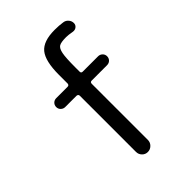

<svg xmlns="http://www.w3.org/2000/svg" viewBox="-217 -837 933 933"><g transform="rotate(-45 250.0 -370.0)"><path d="M106.4 -438.5Q93.8 -438.5 84.5 -447.3Q75.2 -456.1 75.2 -469.2Q75.2 -482.4 84 -491.2Q92.8 -500 106.4 -500H183.6Q194.3 -500 195.3 -510.7V-570.3Q195.3 -665 226.1 -702.6Q256.8 -740.2 335 -740.2Q366.2 -740.2 390.6 -736.3Q405.3 -734.4 415 -723.1Q424.8 -711.9 424.8 -697.3Q424.8 -684.6 415 -676.8Q405.3 -668.9 391.6 -670.9Q364.3 -675.8 349.6 -675.8Q314.5 -675.8 301.3 -668Q288.1 -660.2 282.7 -633.3Q277.3 -606.4 277.3 -540V-510.7Q277.3 -500 288.1 -500H393.6Q406.2 -500 415.5 -491.2Q424.8 -482.4 424.8 -469.2Q424.8 -456.1 416 -447.3Q407.2 -438.5 393.6 -438.5H288.1Q277.3 -438.5 277.3 -426.8V-41Q277.3 -24.4 265.1 -12.2Q252.9 0 235.8 0Q218.8 0 207 -12.2Q195.3 -24.4 195.3 -41V-426.8Q195.3 -437.5 183.6 -438.5Z"/></g></svg>

Font: Rounded-X Mgen+ 1mn regular
Style: Regular
Weight: 400
Designer: [Source Han Sans]
Ryoko NISHIZUKA  (kana & ideographs); Paul D. Hunt (Latin, Greek & Cyrillic); Wenlong ZHANG  (bopomofo
Version: Version 1.059.20150602